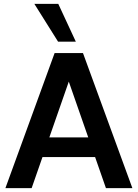

<svg xmlns="http://www.w3.org/2000/svg" viewBox="-20 -975 714 995"><path d="M8 0 263 -700H410L666 0H529L310 -628H363L144 0ZM126 -161 161 -263H513L548 -161ZM281 -759 158 -955H282L373 -759Z"/></svg>

Font: Host Grotesk Light
Style: Bold
Weight: 700
Version: Version 1.003